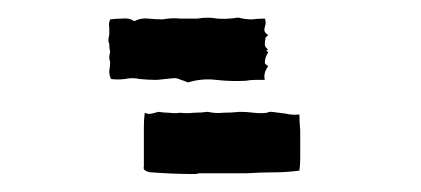

<svg xmlns="http://www.w3.org/2000/svg" viewBox="-20 -394 476 217"><path d="M250 -374Q256.8 -372.1 264.6 -372.1Q272.5 -373 279.3 -373Q281.2 -369.1 279.3 -363.3Q277.3 -357.4 283.2 -354.5Q282.2 -353.5 281.2 -352.5Q280.3 -352.5 280.3 -351.6Q279.3 -347.7 279.3 -343.8Q279.3 -340.8 283.2 -337.9Q282.2 -337.9 282.2 -337.9Q281.2 -336.9 281.2 -336.9Q281.2 -335.9 282.2 -335.9Q282.2 -335.9 283.2 -335Q281.2 -332 280.3 -329.1Q279.3 -326.2 279.3 -323.2Q279.3 -322.3 280.3 -321.3Q281.2 -320.3 283.2 -319.3Q280.3 -315.4 279.3 -311.5Q278.3 -307.6 279.3 -303.7Q273.4 -303.7 268.6 -303.7Q262.7 -303.7 257.8 -302.7Q241.2 -301.8 224.6 -303.7Q208 -305.7 192.4 -300.8Q188.5 -302.7 184.6 -303.7Q180.7 -305.7 176.8 -305.7Q167 -304.7 157.2 -303.7Q147.5 -303.7 137.7 -304.7Q129.9 -306.6 121.1 -304.7Q113.3 -303.7 105.5 -304.7Q103.5 -308.6 103.5 -313.5Q104.5 -319.3 104.5 -324.2Q103.5 -326.2 103.5 -329.1Q103.5 -332 104.5 -335Q103.5 -339.8 103.5 -344.7Q102.5 -346.7 102.5 -347.7Q102.5 -351.6 103.5 -354.5Q103.5 -358.4 103.5 -363.3Q102.5 -367.2 104.5 -372.1Q111.3 -373 118.2 -373Q126 -374 131.8 -370.1Q139.6 -374 147.5 -373Q156.2 -372.1 164.1 -372.1Q173.8 -374 183.6 -373Q193.4 -373 203.1 -373Q214.8 -375 225.6 -373Q236.3 -372.1 248 -374Q248 -374 249 -374Q249 -374 250 -374ZM287.1 -267.6Q294.9 -266.6 302.7 -265.6Q310.5 -263.7 318.4 -264.6Q318.4 -255.9 319.3 -247.1Q319.3 -242.2 319.3 -238.3Q319.3 -233.4 319.3 -229.5Q319.3 -222.7 319.3 -214.8Q319.3 -208 318.4 -201.2Q303.7 -199.2 289.1 -199.2Q274.4 -199.2 259.8 -198.2Q232.4 -198.2 205.1 -198.2Q202.1 -197.3 200.2 -197.3Q175.8 -197.3 151.4 -199.2Q147.5 -199.2 144.5 -201.2Q141.6 -202.1 142.6 -206.1Q142.6 -209 142.6 -212.9Q142.6 -215.8 142.6 -218.8Q142.6 -219.7 142.6 -220.7Q142.6 -220.7 142.6 -221.7Q142.6 -223.6 142.6 -224.6Q142.6 -225.6 142.6 -227.5Q142.6 -229.5 142.6 -231.4Q142.6 -234.4 142.6 -236.3Q142.6 -244.1 142.6 -251Q142.6 -258.8 143.6 -266.6Q147.5 -264.6 151.4 -265.6Q155.3 -266.6 159.2 -267.6Q165 -266.6 170.9 -266.6Q177.7 -265.6 183.6 -266.6Q191.4 -265.6 199.2 -266.6Q207 -266.6 214.8 -267.6Q223.6 -265.6 232.4 -266.6Q241.2 -266.6 251 -267.6Q258.8 -267.6 266.6 -266.6Q274.4 -265.6 282.2 -266.6Q282.2 -266.6 282.2 -266.6Q283.2 -267.6 285.2 -267.6Q286.1 -267.6 287.1 -267.6Z"/></svg>

Font: YzWr
Style: Regular
Weight: 400
Version: Version 1.0